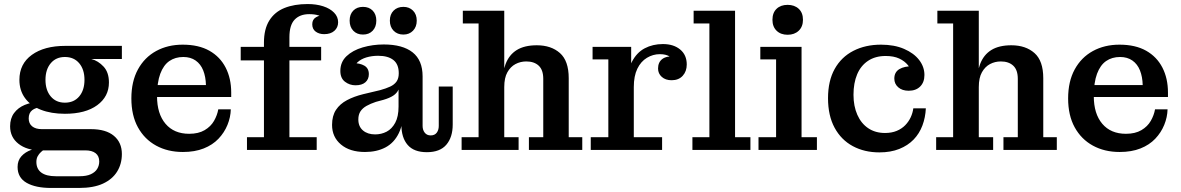

<svg xmlns="http://www.w3.org/2000/svg" viewBox="-20 -742 5842 950"><path d="M233 188Q156 188 111.5 162.5Q67 137 67 84Q67 52 86 31Q105 10 135 -0.5Q165 -11 198 -12L203 -5Q193 1 183 10Q173 19 166.5 31Q160 43 160 59Q160 94 184.5 112Q209 130 256 130H373Q408 130 429.5 120Q451 110 461 93.5Q471 77 471 57Q471 30 453 16Q435 2 402 2H180Q113 2 71.5 -30.5Q30 -63 30 -117Q30 -156 49.5 -182.5Q69 -209 102.5 -223Q136 -237 178 -237L184 -211Q156 -210 139 -196.5Q122 -183 122 -156Q122 -131 139 -117Q156 -103 187 -103H430Q504 -103 543.5 -70Q583 -37 583 20Q583 69 559.5 107Q536 145 489.5 166.5Q443 188 371 188ZM301 -179Q233 -179 182 -199Q131 -219 103.5 -257Q76 -295 76 -347Q76 -426 137.5 -470.5Q199 -515 303 -515L432 -450Q466 -441 492.5 -412.5Q519 -384 519 -334Q519 -264 461 -221.5Q403 -179 301 -179ZM301 -234Q346 -234 372 -265Q398 -296 398 -347Q398 -398 372 -429Q346 -460 301 -460Q257 -460 231 -429Q205 -398 205 -347Q205 -296 231 -265Q257 -234 301 -234ZM432 -450 303 -515H583V-450Z M885 10Q810 10 752.5 -21.5Q695 -53 662.5 -112Q630 -171 630 -255Q630 -339 662.5 -398.5Q695 -458 752.5 -489.5Q810 -521 884 -521L887 -460Q847 -460 818 -440Q789 -420 773 -377Q757 -334 757 -266Q757 -179 799 -129.5Q841 -80 916 -80Q962 -80 992.5 -98Q1023 -116 1039 -144Q1055 -172 1060 -201H1122Q1121 -162 1105.5 -124Q1090 -86 1061 -55.5Q1032 -25 988 -7.5Q944 10 885 10ZM694 -262V-321H999L1124 -284V-262ZM999 -321Q998 -362 985.5 -393.5Q973 -425 948 -442.5Q923 -460 887 -460L884 -521Q963 -521 1016 -491Q1069 -461 1096.5 -407.5Q1124 -354 1124 -284Z M1202 0V-63H1286V-531L1412 -559V-63H1547V0ZM1171 -443V-510H1569V-443ZM1286 -531Q1286 -598 1312.5 -640.5Q1339 -683 1387.5 -702.5Q1436 -722 1502 -722L1510 -672Q1464 -672 1438 -645Q1412 -618 1412 -558ZM1584 -573Q1559 -573 1542 -585.5Q1525 -598 1525 -622Q1525 -646 1544 -657Q1563 -668 1591 -668L1584 -646Q1576 -659 1557 -665.5Q1538 -672 1510 -672L1502 -722Q1545 -722 1579 -711Q1613 -700 1633 -679.5Q1653 -659 1653 -632Q1653 -606 1634.5 -589.5Q1616 -573 1584 -573Z M1739 -320Q1710 -320 1687 -337.5Q1664 -355 1664 -391Q1664 -435 1694.5 -464Q1725 -493 1774.5 -507.5Q1824 -522 1879 -522Q1972 -522 2021.5 -483Q2071 -444 2071 -364L1953 -380Q1953 -424 1926.5 -445Q1900 -466 1851 -466Q1820 -466 1793 -458Q1766 -450 1748 -433Q1730 -416 1724 -389V-430Q1761 -430 1783 -417Q1805 -404 1805 -375Q1805 -350 1788 -335Q1771 -320 1739 -320ZM2092 11Q2028 11 1997 -25Q1966 -61 1966 -125V-165H1952V-299H1947L1953 -339V-380L2071 -364V-119Q2071 -99 2081.5 -85.5Q2092 -72 2111 -72Q2131 -72 2141 -85.5Q2151 -99 2151 -119V-314H2220V-126Q2220 -63 2188.5 -26Q2157 11 2092 11ZM1786 10Q1711 10 1667 -27Q1623 -64 1623 -124Q1623 -169 1642.5 -198.5Q1662 -228 1697 -246.5Q1732 -265 1777 -276L1861 -296Q1890 -304 1910.5 -313.5Q1931 -323 1942 -338.5Q1953 -354 1953 -379L1956 -299H1952Q1944 -281 1926 -269Q1908 -257 1877 -248L1840 -238Q1813 -229 1793.5 -218Q1774 -207 1763.5 -191Q1753 -175 1753 -151Q1753 -116 1776 -96.5Q1799 -77 1836 -77Q1867 -77 1893 -90.5Q1919 -104 1935.5 -134.5Q1952 -165 1952 -215L1976 -209Q1977 -132 1953.5 -83.5Q1930 -35 1887 -12.5Q1844 10 1786 10ZM1976 -571Q1946 -571 1927.5 -590Q1909 -609 1909 -640Q1909 -671 1927.5 -689.5Q1946 -708 1976 -708Q2005 -708 2023.5 -689.5Q2042 -671 2042 -640Q2042 -609 2023.5 -590Q2005 -571 1976 -571ZM1776 -571Q1746 -571 1728 -590Q1710 -609 1710 -640Q1710 -671 1728 -689.5Q1746 -708 1776 -708Q1806 -708 1824 -689.5Q1842 -671 1842 -640Q1842 -609 1824 -590Q1806 -571 1776 -571Z M2264 0V-63H2348V-626H2270V-689H2475V-63H2546V0ZM2597 0V-63H2668V-352Q2668 -396 2645.5 -417Q2623 -438 2584 -438Q2555 -438 2530.5 -425Q2506 -412 2490.5 -384.5Q2475 -357 2475 -311L2464 -310Q2464 -379 2481.5 -425Q2499 -471 2537 -494.5Q2575 -518 2636 -518Q2707 -518 2750.5 -479.5Q2794 -441 2794 -355V-63H2861V0Z M2903 0V-63H2990V-448H2912V-510H3103V-335L3116 -338V-63H3256V0ZM3081 -311Q3082 -388 3106 -435Q3130 -482 3170 -503Q3210 -524 3260 -524Q3313 -524 3345.5 -497Q3378 -470 3378 -423Q3378 -389 3358 -367Q3338 -345 3303 -345Q3273 -345 3254.5 -361.5Q3236 -378 3236 -403Q3236 -434 3257 -450Q3278 -466 3322 -463L3316 -423Q3314 -448 3295.5 -461Q3277 -474 3245 -474Q3211 -474 3181 -456Q3151 -438 3133.5 -402Q3116 -366 3116 -311Z M3406 0V-63H3490V-626H3412V-689H3617V-63H3693V0Z M3733 0V-63H3820V-448H3742V-510H3946V-63H4022V0ZM3877 -570Q3843 -570 3822.5 -590Q3802 -610 3802 -644Q3802 -679 3822.5 -698.5Q3843 -718 3877 -718Q3911 -718 3932 -698.5Q3953 -679 3953 -644Q3953 -610 3932 -590Q3911 -570 3877 -570Z M4331 12Q4257 12 4199.5 -19Q4142 -50 4109.5 -110Q4077 -170 4077 -256Q4077 -342 4110 -401Q4143 -460 4202.5 -490.5Q4262 -521 4339 -521L4362 -465Q4311 -465 4275 -441Q4239 -417 4221 -374Q4203 -331 4203 -273Q4203 -217 4222 -174Q4241 -131 4276 -107.5Q4311 -84 4359 -84Q4392 -84 4417 -94.5Q4442 -105 4459 -122.5Q4476 -140 4486 -161.5Q4496 -183 4499 -206H4561Q4559 -161 4544 -121Q4529 -81 4500.5 -51.5Q4472 -22 4429.5 -5Q4387 12 4331 12ZM4476 -293Q4444 -293 4424.5 -310Q4405 -327 4405 -353Q4405 -385 4430 -400Q4455 -415 4496 -414L4495 -375Q4489 -399 4472.5 -419.5Q4456 -440 4429 -452.5Q4402 -465 4362 -465L4339 -521Q4405 -521 4453.5 -500Q4502 -479 4528 -445Q4554 -411 4554 -371Q4554 -335 4533 -314Q4512 -293 4476 -293Z M4612 0V-63H4696V-626H4618V-689H4823V-63H4894V0ZM4945 0V-63H5016V-352Q5016 -396 4993.5 -417Q4971 -438 4932 -438Q4903 -438 4878.5 -425Q4854 -412 4838.5 -384.5Q4823 -357 4823 -311L4812 -310Q4812 -379 4829.5 -425Q4847 -471 4885 -494.5Q4923 -518 4984 -518Q5055 -518 5098.5 -479.5Q5142 -441 5142 -355V-63H5209V0Z M5520 10Q5445 10 5387.5 -21.5Q5330 -53 5297.5 -112Q5265 -171 5265 -255Q5265 -339 5297.5 -398.5Q5330 -458 5387.5 -489.5Q5445 -521 5519 -521L5522 -460Q5482 -460 5453 -440Q5424 -420 5408 -377Q5392 -334 5392 -266Q5392 -179 5434 -129.5Q5476 -80 5551 -80Q5597 -80 5627.5 -98Q5658 -116 5674 -144Q5690 -172 5695 -201H5757Q5756 -162 5740.5 -124Q5725 -86 5696 -55.5Q5667 -25 5623 -7.5Q5579 10 5520 10ZM5329 -262V-321H5634L5759 -284V-262ZM5634 -321Q5633 -362 5620.5 -393.5Q5608 -425 5583 -442.5Q5558 -460 5522 -460L5519 -521Q5598 -521 5651 -491Q5704 -461 5731.5 -407.5Q5759 -354 5759 -284Z"/></svg>

Font: Montagu Slab 120pt Medium
Style: Regular
Weight: 500
Designer: Florian Karsten
Foundry: Florian Karsten
Version: Version 1.000